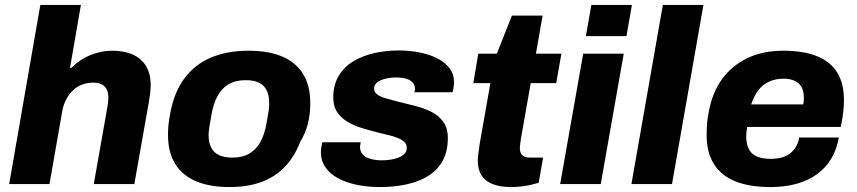

<svg xmlns="http://www.w3.org/2000/svg" viewBox="-20 -744 3463 776"><path d="M17 0 143 -724H307L263 -470H269Q289 -491 315.5 -506.5Q342 -522 372.5 -530.5Q403 -539 433 -539Q482 -539 516.5 -523.5Q551 -508 570 -477.5Q589 -447 589 -400Q589 -385 587 -368.5Q585 -352 582 -334L523 0H359L415 -317Q416 -326 417 -334Q418 -342 418 -349Q418 -370 411 -383.5Q404 -397 390 -403.5Q376 -410 356 -410Q334 -410 313 -402.5Q292 -395 276 -380Q260 -365 248.5 -344Q237 -323 232 -297L180 0Z M907 12Q829 12 773.5 -11Q718 -34 688.5 -81Q659 -128 659 -199Q659 -219 661 -239.5Q663 -260 667 -280Q682 -368 724 -425.5Q766 -483 832 -511Q898 -539 984 -539Q1064 -539 1119.5 -516Q1175 -493 1204.5 -446Q1234 -399 1234 -327Q1234 -280 1223.5 -241Q1213 -202 1193 -170Q1169 -108 1129 -67.5Q1089 -27 1034 -7.5Q979 12 907 12ZM919 -107Q960 -107 987.5 -123Q1015 -139 1032 -169.5Q1049 -200 1057 -245Q1062 -272 1064.5 -287.5Q1067 -303 1067.5 -312Q1068 -321 1068 -328Q1068 -358 1058 -378.5Q1048 -399 1027.5 -409.5Q1007 -420 973 -420Q932 -420 904.5 -404Q877 -388 860 -357.5Q843 -327 835 -282Q830 -255 827.5 -239Q825 -223 824 -214.5Q823 -206 823 -199Q823 -169 833 -148.5Q843 -128 864.5 -117.5Q886 -107 919 -107Z M1516 12Q1466 12 1422.5 3Q1379 -6 1346.5 -23.5Q1314 -41 1295.5 -67.5Q1277 -94 1277 -129Q1277 -139 1279 -150.5Q1281 -162 1283 -169H1438Q1437 -164 1436 -158.5Q1435 -153 1435 -150Q1435 -132 1446.5 -119.5Q1458 -107 1478.5 -101.5Q1499 -96 1523 -96Q1539 -96 1557 -98.5Q1575 -101 1590.5 -107Q1606 -113 1615 -122.5Q1624 -132 1624 -147Q1624 -161 1614.5 -170Q1605 -179 1588.5 -186Q1572 -193 1550.5 -198Q1529 -203 1505 -209Q1474 -217 1442.5 -226.5Q1411 -236 1385 -251.5Q1359 -267 1343 -290.5Q1327 -314 1327 -350Q1327 -399 1347.5 -435Q1368 -471 1404.5 -494Q1441 -517 1489 -528.5Q1537 -540 1592 -540Q1636 -540 1676 -532Q1716 -524 1747.5 -508Q1779 -492 1797 -468Q1815 -444 1815 -412Q1815 -399 1812.5 -387.5Q1810 -376 1809 -371H1655Q1656 -376 1656.5 -379.5Q1657 -383 1657 -385Q1657 -401 1647.5 -411Q1638 -421 1621 -426Q1604 -431 1580 -431Q1563 -431 1547 -428Q1531 -425 1518.5 -419.5Q1506 -414 1499 -405.5Q1492 -397 1492 -386Q1492 -371 1505.5 -361.5Q1519 -352 1541.5 -346Q1564 -340 1589 -333Q1621 -325 1656 -316.5Q1691 -308 1721.5 -293Q1752 -278 1771 -252.5Q1790 -227 1790 -187Q1790 -131 1768.5 -93Q1747 -55 1709 -32Q1671 -9 1621.5 1.5Q1572 12 1516 12Z M2047 12Q2001 12 1971 0Q1941 -12 1926 -35.5Q1911 -59 1911 -94Q1911 -104 1913 -120.5Q1915 -137 1919 -164L1962 -408H1893L1913 -527H1988L2049 -681H2173L2146 -527H2249L2228 -408H2125L2085 -181Q2084 -172 2082.5 -161.5Q2081 -151 2081 -145Q2081 -127 2090.5 -117Q2100 -107 2123 -107H2175L2157 -5Q2143 -1 2123 3.5Q2103 8 2083 10Q2063 12 2047 12Z M2348 -598 2370 -724H2534L2512 -598ZM2244 0 2337 -527H2501L2408 0Z M2532 0 2659 -724H2823L2696 0Z M3094 12Q3011 12 2953.5 -10.5Q2896 -33 2866 -80Q2836 -127 2836 -199Q2836 -224 2838 -247.5Q2840 -271 2845 -294Q2859 -370 2898.5 -424.5Q2938 -479 3000.5 -509Q3063 -539 3146 -539Q3226 -539 3280.5 -517.5Q3335 -496 3363 -452Q3391 -408 3391 -339Q3391 -320 3388.5 -294.5Q3386 -269 3378 -231H3000Q2998 -222 2997 -211.5Q2996 -201 2996 -192Q2996 -163 3006 -142.5Q3016 -122 3038 -112Q3060 -102 3094 -102Q3120 -102 3140 -107.5Q3160 -113 3174 -124.5Q3188 -136 3197.5 -152Q3207 -168 3210 -188H3370Q3362 -140 3339.5 -102.5Q3317 -65 3281.5 -39.5Q3246 -14 3199 -1Q3152 12 3094 12ZM3016 -322H3226Q3228 -329 3228.5 -336.5Q3229 -344 3229 -349Q3229 -375 3219.5 -392Q3210 -409 3191.5 -417.5Q3173 -426 3148 -426Q3113 -426 3087 -413.5Q3061 -401 3044 -378Q3027 -355 3016 -322Z"/></svg>

Font: Archivo SemiBold ExtraBold
Style: Italic
Weight: 800
Italic angle: -10°
Version: Version 2.001